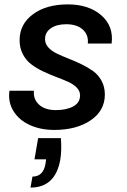

<svg xmlns="http://www.w3.org/2000/svg" viewBox="-20 -580 574 870"><path d="M152.8 45.9H255.9Q260.3 101.6 252.9 145Q230 270 118.2 270L127 220.2Q175.8 220.2 186 163.1L189 142.1H136.2ZM455.1 -151.9Q455.1 -78.1 390.6 -34.7Q326.2 8.8 226.1 8.8Q164.1 8.8 115.2 -13.4Q66.4 -35.6 41 -76.7Q15.6 -117.7 22.9 -168.9H133.8Q129.9 -130.9 156.7 -106Q183.6 -81.1 232.9 -81.1Q281.2 -81.1 312 -97.9Q342.8 -114.7 342.8 -147.9Q342.8 -167.5 327.6 -183.1Q312.5 -198.7 288.3 -209.5Q264.2 -220.2 234.9 -231.2Q205.6 -242.2 176.5 -255.9Q147.5 -269.5 123.3 -287.4Q99.1 -305.2 84 -333.5Q68.8 -361.8 68.8 -397.9Q68.8 -470.7 129.4 -515.4Q189.9 -560.1 287.1 -560.1Q382.3 -560.1 439 -510.7Q495.6 -461.4 485.8 -382.8H377.9Q381.8 -421.9 355.2 -446Q328.6 -470.2 279.8 -470.2Q236.8 -470.2 210.4 -451.9Q184.1 -433.6 184.1 -402.8Q184.1 -381.8 199 -365.2Q213.9 -348.6 237.8 -337.2Q261.7 -325.7 290.5 -314.5Q319.3 -303.2 348.4 -289.3Q377.4 -275.4 401.4 -258.3Q425.3 -241.2 440.2 -213.9Q455.1 -186.5 455.1 -151.9Z"/></svg>

Font: Poppins Medium
Style: Italic
Weight: 500
Italic angle: -10°
Designer: Ninad Kale (Devanagari), Jonny Pinhorn (Latin)
Foundry: Indian Type Foundry
Version: Version 3.200;PS 1.000;hotconv 16.6.54;makeotf.lib2.5.65590